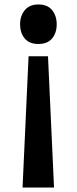

<svg xmlns="http://www.w3.org/2000/svg" viewBox="-20 -840 344 860"><path d="M234 -731Q234 -693 213.5 -668Q193 -643 152 -643Q111 -643 90.5 -668Q70 -693 70 -731Q70 -769 91 -794.5Q112 -820 152 -820Q193 -820 213.5 -794.5Q234 -769 234 -731ZM222 0H81L108 -588H195Z"/></svg>

Font: Sinkin Sans 500 Medium
Style: 500 Medium
Weight: 500
Designer: Keith Bates
Foundry: K-Type
Version: Sinkin Sans (version 1.0)  by Keith Bates   •   © 2014   www